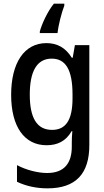

<svg xmlns="http://www.w3.org/2000/svg" viewBox="-20 -786 570 1051"><path d="M198 -614V-605H295C299 -646 317 -717 332 -755V-766H275C240 -723 209 -655 198 -614ZM240 245C396 245 469 164 469 8V-539H390L378 -470H373C339 -525 293 -550 234 -550C113 -550 41 -442 41 -267C41 -93 113 9 235 9C293 9 340 -12 372 -68H376C374 -50 373 -22 373 -5V17C373 107 332 161 238 161C190 161 126 146 73 118V209C123 233 180 245 240 245ZM265 -75C181 -75 143 -142 143 -268C143 -394 181 -465 263 -465C339 -465 377 -405 377 -268V-248C377 -127 339 -75 265 -75Z"/></svg>

Font: Noto Sans Mono Condensed Medium
Style: Regular
Weight: 500
Width: 3
Designer: Monotype Design Team
Foundry: Monotype Imaging Inc.
Version: Version 2.014